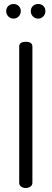

<svg xmlns="http://www.w3.org/2000/svg" viewBox="-20 -940 258 960"><path d="M76 -26V-707Q76 -731 109 -731Q142 -731 142 -707V-26Q142 -14 132 -7Q122 0 109 0Q95 0 85.5 -7Q76 -14 76 -26ZM48 -920Q63 -920 73.5 -910Q84 -900 84 -884Q84 -869 73.5 -858Q63 -847 48 -847Q32 -847 21.5 -858Q11 -869 11 -884Q11 -900 21.5 -910Q32 -920 48 -920ZM207 -884Q207 -869 196.5 -858Q186 -847 171 -847Q155 -847 144.5 -858Q134 -869 134 -884Q134 -900 144.5 -910Q155 -920 171 -920Q187 -920 197 -910Q207 -900 207 -884Z"/></svg>

Font: Dosis
Style: Regular
Weight: 400
Designer: Edgar Tolentino, Pablo Impallari, Igino Marini
Foundry: Edgar Tolentino, Pablo Impallari, Igino Marini
Version: Version 1.007